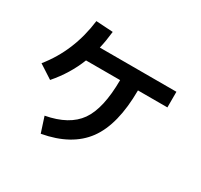

<svg xmlns="http://www.w3.org/2000/svg" viewBox="-169 -1015 1338 1277"><g transform="rotate(30 500.0 -377.0)"><path d="M923 -653V-533H697Q696 -270 596.5 -134.5Q497 1 281 40L243 -77Q415 -109 487 -211.5Q559 -314 560 -533H298Q249 -408 156 -301L51 -369Q196 -548 227 -794L357 -786Q349 -713 335 -653Z"/></g></svg>

Font: M PLUS 1p
Style: Bold
Weight: 700
Version: Version 1.062